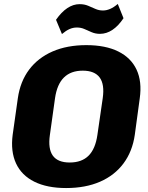

<svg xmlns="http://www.w3.org/2000/svg" viewBox="-20 -939 748 970"><path d="M314 11Q218 11 153.5 -21Q89 -53 61 -113.5Q33 -174 44 -258L70 -442Q82 -527 127 -587Q172 -647 245.5 -679Q319 -711 416 -711Q513 -711 577.5 -679Q642 -647 670 -587Q698 -527 686 -442L661 -258Q649 -174 604 -113.5Q559 -53 485.5 -21Q412 11 314 11ZM332 -118Q393 -118 427.5 -152.5Q462 -187 472 -257L499 -443Q509 -513 483.5 -547.5Q458 -582 398 -582Q338 -582 303 -547.5Q268 -513 258 -443L232 -257Q222 -187 247 -152.5Q272 -118 332 -118ZM263 -839Q290 -878 320 -898Q350 -918 382 -918Q406 -918 425 -910Q444 -902 462 -894Q480 -886 500 -886Q518 -886 536.5 -894Q555 -902 575 -919L604 -847Q578 -808 548 -788Q518 -768 485 -768Q462 -768 442.5 -776.5Q423 -785 406 -792.5Q389 -800 368 -800Q349 -800 331 -792Q313 -784 293 -767Z"/></svg>

Font: Pathway Extreme SemiCondensed ExtraBold
Style: Italic
Weight: 800
Width: 4
Italic angle: -8°
Version: Version 1.001;gftools[0.9.26]